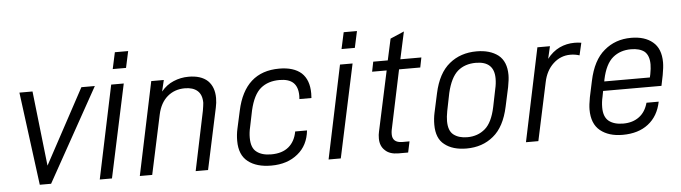

<svg xmlns="http://www.w3.org/2000/svg" viewBox="-45 -857 3687 1040"><g transform="rotate(-5 1799.0 -337.0)"><path d="M68.4 -506.8H139.6L185.5 -99.6L405.3 -506.8H478.5L196.3 0H134.8Z M567.4 -506.8H635.7L527.3 0H460.9ZM602.5 -679.7H674.8L655.3 -589.8H583Z M785.2 -506.8H853.5L838.9 -445.3Q868.2 -480.5 906.2 -496.1Q945.3 -512.7 988.3 -512.7Q1055.7 -512.7 1091.8 -479.5Q1127 -445.3 1127 -384.8Q1127 -359.4 1121.1 -333L1049.8 0H982.4L1049.8 -322.3Q1054.7 -351.6 1055.7 -365.2Q1055.7 -409.2 1031.2 -430.7Q1006.8 -452.1 962.9 -452.1Q907.2 -452.1 868.2 -418.9Q829.1 -385.7 815.4 -323.2L746.1 0H678.7Z M1220.7 -143.6Q1220.7 -176.8 1227.5 -208L1249 -305.7Q1293.9 -513.7 1481.4 -513.7Q1559.6 -513.7 1601.6 -476.6Q1642.6 -438.5 1642.6 -365.2Q1642.6 -345.7 1641.6 -339.8H1576.2L1577.1 -357.4Q1577.1 -405.3 1552.7 -428.7Q1528.3 -452.1 1477.5 -452.1Q1415 -452.1 1375 -418.9Q1335 -385.7 1315.4 -301.8L1296.9 -211.9Q1290 -183.6 1290 -154.3Q1290 -98.6 1319.3 -77.1Q1347.7 -54.7 1398.4 -54.7Q1458 -54.7 1493.2 -84Q1528.3 -113.3 1538.1 -167H1602.5Q1593.8 -85.9 1538.1 -41Q1481.4 5.9 1393.6 5.9Q1313.5 5.9 1267.6 -30.3Q1220.7 -66.4 1220.7 -143.6Z M1811.5 -506.8H1879.9L1771.5 0H1705.1ZM1846.7 -679.7H1918.9L1899.4 -589.8H1827.1Z M2059.6 -128.9Q2057.6 -119.1 2057.6 -106.4Q2057.6 -60.5 2110.4 -59.6H2150.4L2137.7 0H2085.9Q2037.1 0 2012.7 -24.4Q1986.3 -47.9 1986.3 -89.8Q1986.3 -110.4 1990.2 -126L2060.5 -453.1H1981.4L1992.2 -506.8H2071.3L2096.7 -623L2171.9 -655.3L2139.6 -506.8H2253.9L2243.2 -453.1H2127.9Z M2292 -137.7Q2292 -170.9 2298.8 -202.1L2321.3 -305.7Q2344.7 -414.1 2406.2 -463.9Q2466.8 -513.7 2554.7 -513.7Q2627 -513.7 2671.9 -479.5Q2715.8 -444.3 2715.8 -371.1Q2715.8 -346.7 2708 -305.7L2685.5 -202.1Q2662.1 -92.8 2601.6 -43.9Q2542 5.9 2455.1 5.9Q2379.9 5.9 2335.9 -29.3Q2292 -62.5 2292 -137.7ZM2618.2 -206.1 2637.7 -301.8Q2644.5 -330.1 2644.5 -358.4Q2644.5 -452.1 2544.9 -452.1Q2485.4 -452.1 2446.3 -418.9Q2407.2 -384.8 2387.7 -301.8L2368.2 -205.1Q2362.3 -173.8 2362.3 -151.4Q2362.3 -98.6 2389.6 -77.1Q2418 -54.7 2464.8 -54.7Q2521.5 -54.7 2561.5 -88.9Q2600.6 -122.1 2618.2 -206.1Z M2884.8 -506.8H2953.1L2937.5 -439.5Q2966.8 -477.5 3005.9 -496.1Q3043.9 -513.7 3086.9 -513.7Q3105.5 -513.7 3124 -510.7L3108.4 -443.4Q3085 -451.2 3058.6 -451.2Q3005.9 -451.2 2965.8 -414.1Q2925.8 -377 2913.1 -314.5L2845.7 0H2778.3Z M3555.7 -366.2Q3555.7 -339.8 3547.9 -297.9L3536.1 -240.2H3218.8L3212.9 -209Q3206.1 -180.7 3206.1 -151.4Q3206.1 -99.6 3234.4 -77.1Q3262.7 -54.7 3312.5 -54.7Q3364.3 -54.7 3399.4 -81.1Q3433.6 -106.4 3447.3 -156.2H3513.7Q3498 -78.1 3443.4 -36.1Q3389.6 5.9 3303.7 5.9Q3228.5 5.9 3182.6 -31.2Q3136.7 -68.4 3136.7 -146.5Q3136.7 -170.9 3144.5 -212.9L3163.1 -299.8Q3186.5 -411.1 3248 -461.9Q3308.6 -513.7 3394.5 -513.7Q3468.8 -513.7 3511.7 -477.5Q3555.7 -441.4 3555.7 -366.2ZM3487.3 -361.3Q3487.3 -409.2 3461.9 -431.6Q3435.5 -452.1 3388.7 -452.1Q3330.1 -452.1 3290 -418.9Q3249 -384.8 3231.4 -301.8L3229.5 -291H3477.5L3481.4 -308.6Q3487.3 -339.8 3487.3 -361.3Z"/></g></svg>

Font: Dinish
Style: Italic
Weight: 400
Italic angle: -12°
Designer: Bert Driehuis
Foundry: Playbeing
Version: Version 3.002; git-62d0f29-release